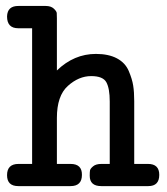

<svg xmlns="http://www.w3.org/2000/svg" viewBox="-20 -631 565 651"><path d="M3.9 -37.1Q3.9 -75.2 43 -75.2Q43 -75.2 88.9 -75.2V-535.2H42Q3.9 -535.2 3.9 -575.2Q4.9 -611.3 43 -610.8H134.8Q152.8 -610.8 162.4 -601.8Q171.9 -592.8 172.4 -586.9Q172.9 -581.1 172.9 -568.8V-392.1Q231 -448.2 305.2 -448.2Q348.1 -448.2 376.5 -433.1Q404.8 -418 416.5 -390.4Q428.2 -362.8 431.6 -340.8Q435.1 -318.8 435.1 -288.1V-75.2H481.9Q520 -75.2 520 -38.1Q520 0 482.9 0H323.2Q284.2 0 284.2 -35.2Q284.2 -47.4 285.2 -53.2Q286.1 -59.1 295.7 -67.1Q305.2 -75.2 324.2 -75.2H352.1V-287.1Q352.1 -331.1 340.6 -352.1Q329.1 -373 289.1 -373Q247.1 -373 210 -339.6Q172.9 -306.2 172.9 -231V-75.2H219.2Q258.3 -75.2 257.8 -38.1Q257.8 0 219.2 0H42Q3.9 0 3.9 -37.1Z"/></svg>

Font: CMU Typewriter Text
Style: Bold
Weight: 700
Version: Version 0.7.0